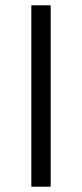

<svg xmlns="http://www.w3.org/2000/svg" viewBox="-20 -703 309 723"><path d="M98 -683H171V0H98Z"/></svg>

Font: Fahkwang Light
Style: Regular
Weight: 300
Version: Version 1.000; ttfautohint (v1.6)